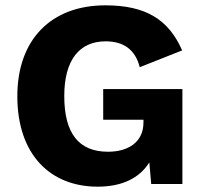

<svg xmlns="http://www.w3.org/2000/svg" viewBox="-20 -690 763 720"><path d="M346 10C438 10 503 -22 540 -81L547 0H664V-356H367V-241H518V-231C518 -157 461 -121 385 -121C276 -121 221 -189 221 -330C221 -464 277 -535 376 -535C441 -535 487 -506 504 -438L663 -501C612 -618 525 -670 375 -670C172 -670 45 -542 45 -329C45 -110 169 10 346 10Z"/></svg>

Font: Work Sans
Style: Bold
Weight: 700
Designer: Wei Huang
Foundry: Wei Huang
Version: Version 2.012